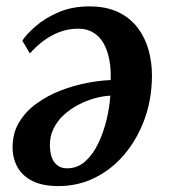

<svg xmlns="http://www.w3.org/2000/svg" viewBox="-20 -582 544 616"><path d="M51.5 -451.5Q65 -472.5 94.8 -498.2Q124.5 -524 168 -542.8Q211.5 -561.5 266.5 -561.5Q321.5 -561.5 360 -542.8Q398.5 -524 422.2 -492.2Q446 -460.5 456.8 -421Q467.5 -381.5 467.5 -340Q467.5 -266 444.5 -201.8Q421.5 -137.5 381 -88.8Q340.5 -40 286 -12.5Q231.5 15 167.5 15Q117 15 84.8 -1Q52.5 -17 36.8 -44.5Q21 -72 20.5 -106Q19.5 -153 40.8 -188.8Q62 -224.5 97.5 -250Q133 -275.5 175.2 -291.8Q217.5 -308 259.5 -316Q301.5 -324 335 -325Q336.5 -359 331 -389Q325.5 -419 313 -441.8Q300.5 -464.5 280 -477.2Q259.5 -490 231 -490Q198.5 -490 170.2 -479Q142 -468 118.2 -450Q94.5 -432 76 -410.5ZM195.5 -42Q228.5 -42 253.2 -64Q278 -86 295 -121.5Q312 -157 321.8 -197.5Q331.5 -238 334 -275Q310 -274 283.2 -266.5Q256.5 -259 230.8 -245.5Q205 -232 184.2 -212.8Q163.5 -193.5 151.5 -168.8Q139.5 -144 140 -114.5Q141 -78 155.5 -60Q170 -42 195.5 -42Z"/></svg>

Font: Merriweather 28pt SemiBold
Style: Italic
Weight: 600
Italic angle: -7.8°
Version: Version 2.101